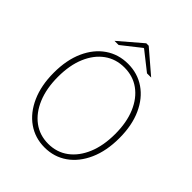

<svg xmlns="http://www.w3.org/2000/svg" viewBox="-231 -964 1110 1110"><g transform="rotate(45 324.0 -409.0)"><path d="M324 12Q246 12 185.5 -30.5Q125 -73 90.5 -150.5Q56 -228 56 -332Q56 -436 90.5 -512.5Q125 -589 185.5 -630.5Q246 -672 324 -672Q402 -672 462.5 -630.5Q523 -589 557.5 -512.5Q592 -436 592 -332Q592 -228 557.5 -150.5Q523 -73 462.5 -30.5Q402 12 324 12ZM324 -18Q394 -18 446.5 -57Q499 -96 528.5 -166.5Q558 -237 558 -332Q558 -427 528.5 -496.5Q499 -566 446.5 -604Q394 -642 324 -642Q254 -642 201.5 -604Q149 -566 119.5 -496.5Q90 -427 90 -332Q90 -237 119.5 -166.5Q149 -96 201.5 -57Q254 -18 324 -18ZM174 -710 314 -830H334L474 -710H440L326 -800H322L208 -710Z"/></g></svg>

Font: Mada ExtraLight
Style: Regular
Weight: 250
Designer: Khaled Hosny
Version: Version 1.5